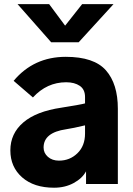

<svg xmlns="http://www.w3.org/2000/svg" viewBox="-20 -876 633 914"><path d="M187.5 -173.8Q187.5 -147.5 208 -129.4Q228.5 -111.3 260.7 -111.3Q312.5 -111.3 348.6 -146.5Q384.8 -181.6 384.8 -240.2V-279.3Q328.1 -265.6 294.9 -260.7Q187.5 -245.1 187.5 -173.8ZM29.3 -160.2Q29.3 -240.2 90.8 -293Q152.3 -345.7 271.5 -363.3Q369.1 -378.9 384.8 -383.8V-414.1Q384.8 -450.2 359.9 -467.3Q335 -484.4 294.9 -484.4Q203.1 -484.4 136.7 -412.1L44.9 -491.2Q140.6 -605.5 293 -605.5Q427.7 -605.5 484.4 -541Q541 -476.6 541 -358.4V0H389.6V-60.5Q372.1 -27.3 331.1 -4.9Q290 17.6 237.3 17.6Q141.6 17.6 85.4 -31.7Q29.3 -81.1 29.3 -160.2ZM63.5 -856.4H213.9L290 -753.9L371.1 -856.4H520.5L354.5 -674.8H223.6Z"/></svg>

Font: Gothic A1 Black
Style: Regular
Weight: 900
Version: Version 2.50